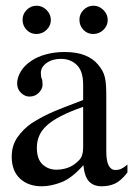

<svg xmlns="http://www.w3.org/2000/svg" viewBox="-20 -642 484 672"><path d="M357 -572Q357 -552 342 -537.5Q327 -523 306 -523Q286 -523 272 -537.5Q258 -552 258 -573Q258 -593 272.5 -607.5Q287 -622 307 -622Q327 -622 342 -607Q357 -592 357 -572ZM158 -572Q158 -552 143 -537.5Q128 -523 107 -523Q87 -523 73 -537.5Q59 -552 59 -573Q59 -593 73.5 -607.5Q88 -622 108 -622Q128 -622 143 -607Q158 -592 158 -572ZM426 -38Q403 -9 382.5 0.5Q362 10 336 10Q308 10 292 -6.5Q276 -23 272 -63H271Q231 -18 194.5 -4Q158 10 126 10Q79 10 50 -17Q21 -44 21 -94Q21 -133 41.5 -162Q62 -191 91 -211Q102 -218 116 -226Q130 -234 150 -243.5Q170 -253 199.5 -264.5Q229 -276 271 -292V-346Q271 -393 249 -414.5Q227 -436 193 -436Q163 -436 143 -421.5Q123 -407 123 -387Q123 -373 126 -367Q129 -361 129 -345Q129 -331 116 -317.5Q103 -304 83 -304Q67 -304 53.5 -317Q40 -330 40 -350Q40 -370 52.5 -391.5Q65 -413 91 -430Q112 -444 142 -452Q172 -460 206 -460Q248 -460 277 -448.5Q306 -437 324 -415Q333 -404 338.5 -394Q344 -384 347 -371.5Q350 -359 351 -343Q352 -327 352 -304V-113Q352 -78 360.5 -62.5Q369 -47 383 -47Q395 -47 404 -51Q413 -55 426 -66ZM271 -268Q179 -236 143 -202Q109 -171 109 -125Q109 -85 129 -66.5Q149 -48 178 -48Q193 -48 208 -52Q223 -56 236 -64Q258 -79 264.5 -92Q271 -105 271 -127Z"/></svg>

Font: STIXGeneralUnicodeRegular
Style: Regular
Weight: 400
Designer: MicroPress Inc., with final additions and corrections provided by Coen Hoffman, Elsevier (retired)
Version: Version 1.1.0